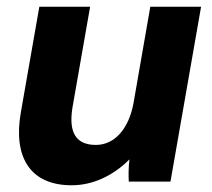

<svg xmlns="http://www.w3.org/2000/svg" viewBox="-20 -540 629 571"><path d="M193 11C257 11 317 -18 365 -66C362 -44 362 -15 363 0H487L578 -520H427L377 -233C363 -157 321 -109 265 -109C193 -109 186 -164 196 -223L248 -520H97L42 -206C19 -76 67 11 193 11Z"/></svg>

Font: Fixel Text 20240404
Style: Bold Italic
Weight: 700
Width: 4
Italic angle: -10°
Designer: AlfaBravo + MacPaw
Foundry: Kyrylo Tkachov, Marchela Mozhyna, Serhii Makarenko, Maria Weinstein, Zakhar Kryvoshyya
Version: Version 1.211;Glyphs 3.2 (3225)